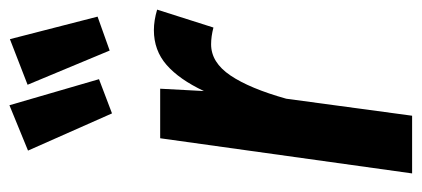

<svg xmlns="http://www.w3.org/2000/svg" viewBox="-261 -624 885 403"><g transform="rotate(-90 181.5 -422.5)"><path d="M162.1 -845.2 216.8 -657.2 145 -629.9 66.9 -806.2ZM300.8 -844.2 348.1 -660.2 276.9 -634.8 205.1 -807.1ZM319.8 -542Q339.8 -542 362.8 -535.2L325.2 -417Q306.6 -421.9 290 -421.9Q252 -421.9 224.6 -381.3Q197.3 -340.8 175.8 -264.2L140.1 0H19L92.8 -528.8H196.8L191.9 -437Q216.3 -488.8 246.8 -515.4Q277.3 -542 319.8 -542Z"/></g></svg>

Font: Fira Sans Compressed Medium
Style: Italic
Weight: 500
Width: 3
Italic angle: -8°
Designer: Carrois Corporate & Edenspiekermann AG
Foundry: Carrois Corporate GbR & Edenspiekermann AG
Version: Version 4.203;PS 004.203;hotconv 1.0.88;makeotf.lib2.5.64775